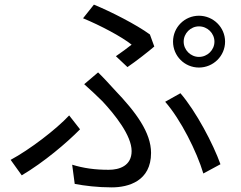

<svg xmlns="http://www.w3.org/2000/svg" viewBox="-20 -781 1040 830"><path d="M774 -601C774 -637 804 -667 840 -667C877 -667 907 -637 907 -601C907 -565 877 -535 840 -535C804 -535 774 -565 774 -601ZM728 -601C728 -539 778 -489 840 -489C902 -489 953 -539 953 -601C953 -663 902 -713 840 -713C778 -713 728 -663 728 -601ZM531 -491C568 -516 624 -560 647 -580L628 -632C569 -675 461 -730 386 -761L339 -702C414 -671 505 -623 549 -588C534 -576 506 -555 481 -538ZM303 14C346 22 401 29 463 29C535 29 633 2 633 -120C633 -208 568 -296 476 -392C453 -417 429 -444 404 -468L344 -417C371 -393 401 -365 423 -343C477 -285 549 -195 549 -128C549 -64 496 -47 450 -47C389 -47 341 -54 292 -69ZM933 -71C902 -158 828 -299 760 -378L694 -341C761 -265 831 -125 859 -31ZM326 -222 279 -282C222 -221 108 -134 26 -90L74 -23C170 -80 268 -163 326 -222Z"/></svg>

Font: Noto Sans Japanese Regular
Style: Regular
Weight: 400
Designer: Ryoko NISHIZUKA (kana & ideographs); Paul D. Hunt (Latin, Greek & Cyrillic); Wenlong ZHANG (bopomofo); Sandoll Communica
Foundry: Adobe Systems Incorporated
Version: Version 1.000;PS 1;hotconv 1.0.78;makeotf.lib2.5.61930